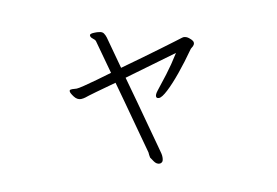

<svg xmlns="http://www.w3.org/2000/svg" viewBox="-65 -615 1130 783"><g transform="rotate(-10 500.0 -223.0)"><path d="M461 -306Q476 -254 491 -198Q506 -142 519.5 -93Q533 -44 541.5 -12.5Q550 19 551 23Q552 27 552.5 31Q553 35 553 39Q553 56 546 60Q542 63 537 63Q524 63 514.5 49Q505 35 503 32Q502 28 501 21Q500 14 500 10Q500 10 494 -12Q488 -34 478.5 -68.5Q469 -103 458.5 -142Q448 -181 438.5 -215.5Q429 -250 423 -271.5Q417 -293 417 -293Q369 -280 332.5 -269.5Q296 -259 285 -255Q281 -254 276.5 -253Q272 -252 267 -252Q251 -252 239 -268Q227 -284 227 -291Q227 -296 230.5 -297Q234 -298 238 -298Q242 -298 247 -297.5Q252 -297 257 -297Q264 -297 288 -303Q312 -309 344 -318Q376 -327 406 -336L371 -463Q370 -468 368 -474Q366 -480 361 -483Q357 -486 352.5 -490.5Q348 -495 348 -500V-502Q349 -509 370 -509Q374 -509 378.5 -509Q383 -509 387 -508Q400 -507 405.5 -499Q411 -491 414 -481L450 -349Q494 -361 538.5 -374Q583 -387 621 -398Q659 -409 684.5 -417Q710 -425 717 -427Q719 -427 720 -427.5Q721 -428 722 -428Q734 -428 744 -420Q754 -412 757 -407Q760 -403 760 -398Q760 -394 758 -390.5Q756 -387 754 -385Q751 -382 747.5 -379.5Q744 -377 742 -374Q709 -327 676.5 -287.5Q644 -248 618.5 -224.5Q593 -201 581 -201Q570 -201 570 -210Q570 -218 580 -231Q600 -256 626.5 -290.5Q653 -325 681 -370Z"/></g></svg>

Font: Moon Stars Kai T Light
Style: Regular
Weight: 300
Designer: GuiWonder
Version: Version 1.101